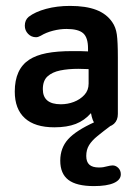

<svg xmlns="http://www.w3.org/2000/svg" viewBox="-20 -421 475 650"><path d="M278 -247Q259 -248 250 -248Q241 -248 236 -248Q231 -248 225 -248Q173 -248 137.5 -241Q102 -234 79 -219Q30 -187 30 -111Q30 -52 64 -21Q98 10 164 10Q207 10 236.5 -1.5Q266 -13 288 -38Q293 -10 303 0Q313 10 330 10Q353 10 366 -2Q379 -14 379 -35V-226Q379 -280 375.5 -304.5Q372 -329 360 -346Q341 -374 306 -387.5Q271 -401 217 -401Q173 -401 136 -391Q99 -381 77 -364Q64 -353 64 -334Q64 -318 75 -306.5Q86 -295 102 -295Q109 -295 118 -300Q136 -311 159.5 -317Q183 -323 205 -323Q245 -323 261.5 -308.5Q278 -294 278 -257ZM280 -187V-138Q280 -115 265.5 -99.5Q251 -84 230 -76Q209 -68 186 -68Q125 -68 125 -119Q125 -148 141 -162.5Q157 -177 184 -182.5Q211 -188 245 -188Q259 -188 264 -187.5Q269 -187 280 -187ZM357 3 301 -8Q237 21 210.5 50.5Q184 80 184 123Q184 167 211.5 188Q239 209 298 209Q342 209 365.5 198.5Q389 188 389 169Q389 156 380.5 147.5Q372 139 361 139Q359 139 356.5 139.5Q354 140 352 140Q336 144 329.5 145Q323 146 315 146Q293 146 282.5 136.5Q272 127 272 107Q272 86 281.5 70.5Q291 55 310 39.5Q329 24 357 3Z"/></svg>

Font: Beiruti SemiBold
Style: Regular
Weight: 600
Designer: Arlette Boutros
Foundry: Boutros
Version: Version 1.41